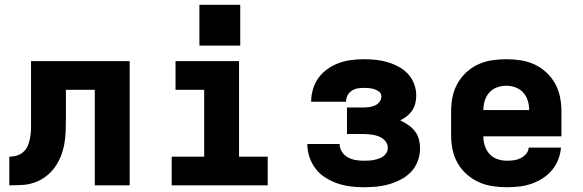

<svg xmlns="http://www.w3.org/2000/svg" viewBox="-20 -776 2440 804"><path d="M19 0V-120Q37 -120 53.5 -125.5Q70 -131 82 -144Q94 -157 99.5 -173.5Q105 -190 107.5 -207.5Q110 -225 110 -242Q110 -259 110 -277V-278Q110 -278 110 -278.5Q110 -279 110 -280V-520H523V0H377V-400H256V-281Q256 -254 255 -227Q254 -200 249.5 -174Q245 -148 235 -122.5Q225 -97 209.5 -75.5Q194 -54 172.5 -37.5Q151 -21 125.5 -12Q100 -3 73 -1.5Q46 0 19 0Z M699 0V-120H835V-400H715V-520H981V-120H1101V0ZM815 -585V-756H986V-585Z M1502 8Q1475 8 1447 4.5Q1419 1 1393 -8Q1367 -17 1343 -32Q1319 -47 1302 -69Q1285 -91 1276 -118Q1267 -145 1267 -173H1402Q1402 -156 1411.5 -141Q1421 -126 1436 -117.5Q1451 -109 1468 -106Q1485 -103 1502 -103Q1513 -103 1523.5 -103.5Q1534 -104 1544.5 -106Q1555 -108 1565.5 -111.5Q1576 -115 1584.5 -121Q1593 -127 1598.5 -136.5Q1604 -146 1604 -157Q1604 -168 1598.5 -178Q1593 -188 1584.5 -194.5Q1576 -201 1565.5 -205Q1555 -209 1544 -211Q1533 -213 1522 -214Q1511 -215 1500 -215H1433V-326H1500Q1513 -326 1525.5 -327.5Q1538 -329 1549.5 -334Q1561 -339 1569 -349.5Q1577 -360 1577 -372Q1577 -384 1568 -391.5Q1559 -399 1548 -402.5Q1537 -406 1525.5 -407Q1514 -408 1503 -408Q1489 -408 1476 -405.5Q1463 -403 1452 -395.5Q1441 -388 1435 -376Q1429 -364 1429 -350Q1429 -350 1429 -350Q1429 -350 1429 -350H1283Q1283 -350 1283 -350.5Q1283 -351 1283 -352Q1283 -378 1291 -404Q1299 -430 1314.5 -451Q1330 -472 1352 -487.5Q1374 -503 1399 -512Q1424 -521 1450 -524.5Q1476 -528 1503 -528Q1528 -528 1553 -525.5Q1578 -523 1602 -516Q1626 -509 1648.5 -497Q1671 -485 1688 -467Q1705 -449 1714 -425Q1723 -401 1723 -376Q1723 -359 1719 -343Q1715 -327 1706 -313.5Q1697 -300 1684 -289.5Q1671 -279 1656 -272Q1673 -264 1689 -253Q1705 -242 1717 -227Q1729 -212 1734 -193Q1739 -174 1739 -155Q1739 -128 1729.5 -102Q1720 -76 1701.5 -56.5Q1683 -37 1659 -24.5Q1635 -12 1609 -4.5Q1583 3 1556 5.5Q1529 8 1502 8Z M2103 8Q2073 8 2042.5 3.5Q2012 -1 1984.5 -13.5Q1957 -26 1934 -46.5Q1911 -67 1896 -93.5Q1881 -120 1875 -150Q1869 -180 1869 -210V-310Q1869 -340 1875 -370Q1881 -400 1895.5 -426Q1910 -452 1932.5 -473Q1955 -494 1982.5 -506.5Q2010 -519 2040 -523.5Q2070 -528 2100 -528Q2130 -528 2160 -523.5Q2190 -519 2217.5 -506.5Q2245 -494 2267.5 -473Q2290 -452 2304.5 -426Q2319 -400 2325 -370Q2331 -340 2331 -310V-205H2004Q2004 -184 2010.5 -164.5Q2017 -145 2030.5 -130.5Q2044 -116 2063.5 -109.5Q2083 -103 2103 -103Q2118 -103 2132.5 -105Q2147 -107 2160 -113.5Q2173 -120 2183 -131.5Q2193 -143 2194 -158H2329Q2327 -132 2317.5 -107.5Q2308 -83 2291 -63Q2274 -43 2252 -29Q2230 -15 2205.5 -6.5Q2181 2 2155 5Q2129 8 2103 8ZM2004 -315H2196Q2196 -335 2190 -354.5Q2184 -374 2171 -388.5Q2158 -403 2139 -410Q2120 -417 2100 -417Q2080 -417 2061 -410Q2042 -403 2029 -388.5Q2016 -374 2010 -354.5Q2004 -335 2004 -315Z"/></svg>

Font: Iosevka SS04 Heavy Extended
Style: Regular
Weight: 900
Width: 7
Monospace: yes
Designer: Belleve Invis
Foundry: Belleve Invis
Version: Version 19.0.0; ttfautohint (v1.8.4)